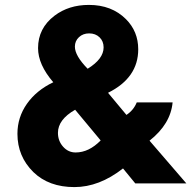

<svg xmlns="http://www.w3.org/2000/svg" viewBox="-20 -747 779 782"><path d="M683 -330Q675 -242 589 -174L739 0H531L481 -61Q384 15 283 15Q179 15 116 -46Q51 -110 51 -202Q51 -269 89.5 -324Q128 -379 197 -412Q135 -484 135 -551Q135 -632 202 -683Q260 -727 342 -727Q435 -727 493 -669Q543 -619 543 -546Q543 -430 420 -369L495 -279Q524 -298 537 -330ZM337 -467Q402 -507 402 -554Q402 -579 385.5 -595Q369 -611 343 -611Q318 -611 301.5 -595.5Q285 -580 285 -557Q285 -520 337 -467ZM286 -300Q216 -260 216 -206Q216 -173 237 -149.5Q258 -126 288 -126Q342 -126 390 -175Z"/></svg>

Font: Almarai ExtraBold
Style: Regular
Weight: 800
Designer: Boutros International 2019
Foundry: Created by Boutros International 2019
Version: Version 1.10